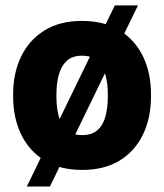

<svg xmlns="http://www.w3.org/2000/svg" viewBox="-20 -615 604 706"><path d="M163.6 70.8H78.6L402.3 -595.2H487.3ZM28.3 -268.6Q28.3 -346.2 57.6 -407Q86.9 -467.8 143.3 -502.9Q199.7 -538.1 281.2 -538.1Q363.8 -538.1 420.4 -502.9Q477.1 -467.8 506.1 -407Q535.2 -346.2 535.2 -268.6V-259.3Q535.2 -182.1 506.1 -121.1Q477.1 -60.1 420.7 -25.1Q364.3 9.8 282.2 9.8Q200.2 9.8 143.6 -25.1Q86.9 -60.1 57.6 -121.1Q28.3 -182.1 28.3 -259.3ZM187.5 -259.3Q187.5 -219.7 196 -187.5Q204.6 -155.3 225.3 -136.7Q246.1 -118.2 282.2 -118.2Q317.9 -118.2 338.6 -136.7Q359.4 -155.3 367.9 -187.5Q376.5 -219.7 376.5 -259.3V-268.6Q376.5 -307.1 367.9 -339.4Q359.4 -371.6 338.6 -390.9Q317.9 -410.2 281.2 -410.2Q245.6 -410.2 225.1 -390.9Q204.6 -371.6 196 -339.4Q187.5 -307.1 187.5 -268.6Z"/></svg>

Font: Heebo ExtraBold
Style: Regular
Weight: 800
Designer: Oded Ezer
Foundry: Ezer Type House
Version: Version 3.100